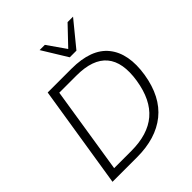

<svg xmlns="http://www.w3.org/2000/svg" viewBox="-251 -1089 1242 1242"><g transform="rotate(-45 370.0 -468.0)"><path d="M53 0 165 -705H382Q563 -705 639.5 -609.5Q716 -514 689 -342Q661 -170 555.5 -85Q450 0 277 0ZM123 -55H280Q431 -55 516.5 -127.5Q602 -200 626 -351Q673 -651 374 -651H217ZM427 -765 322 -936H370L458 -810L578 -936H628L488 -765Z"/></g></svg>

Font: Mulish Light
Style: Italic
Weight: 300
Italic angle: -9°
Designer: Vernon Adams
Foundry: Vernon Adams
Version: Version 3.603; ttfautohint (v1.8.3)